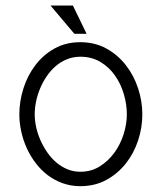

<svg xmlns="http://www.w3.org/2000/svg" viewBox="-20 -653 581 683"><path d="M288.1 -532.7H244.6L159.7 -633.3H239.3ZM486.3 -246.1Q486.3 -198.7 471.2 -153.1Q456.1 -107.4 427.5 -71.3Q398.9 -35.2 358.2 -12.9Q317.4 9.3 265.6 9.3Q232.4 9.3 203.1 -1.2Q173.8 -11.7 149.9 -29.8Q126 -47.9 107.2 -72.5Q88.4 -97.2 75.4 -125.5Q62.5 -153.8 55.7 -184.8Q48.8 -215.8 48.8 -246.1Q48.8 -293 63.5 -338.9Q78.1 -384.8 106 -421.4Q133.8 -458 174.1 -480.5Q214.4 -502.9 265.6 -502.9Q317.4 -502.9 358.2 -480.5Q398.9 -458 427.5 -421.4Q456.1 -384.8 471.2 -338.9Q486.3 -293 486.3 -246.1ZM431.2 -246.1Q431.2 -282.2 420.4 -318.6Q409.7 -355 388.9 -384.5Q368.2 -414.1 337.2 -432.6Q306.2 -451.2 265.6 -451.2Q240.2 -451.2 218 -442.1Q195.8 -433.1 178 -417.7Q160.2 -402.3 146.2 -381.8Q132.3 -361.3 122.8 -338.6Q113.3 -315.9 108.4 -292.2Q103.5 -268.6 103.5 -246.1Q103.5 -224.6 108.6 -200.9Q113.8 -177.2 123.8 -154.5Q133.8 -131.8 147.9 -111.3Q162.1 -90.8 179.9 -75.4Q197.8 -60.1 219.5 -51Q241.2 -42 265.6 -42Q304.2 -42 334.7 -61Q365.2 -80.1 386.7 -109.6Q408.2 -139.2 419.7 -175.5Q431.2 -211.9 431.2 -246.1Z"/></svg>

Font: SaysetthaMai
Style: Regular
Weight: 400
Designer: John M. Durdin
Foundry: Lao Script for Windows
Version: Version 1.101